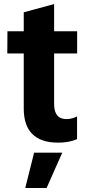

<svg xmlns="http://www.w3.org/2000/svg" viewBox="-20 -701 427 954"><path d="M363.3 -435.4V-545.5H248.9V-680.8L98 -639.9V-545.5H17L16.3 -435.4H98V-160.9C98 -50.8 154.1 7.8 268.8 7.8C301.8 7.8 335.6 2.8 362.9 -9.9V-122.5C345.5 -113.6 328.1 -109.4 310.4 -109.4C258.9 -109.4 248.9 -147.7 248.9 -186.1V-435.4ZM105.5 233H211.6L289.4 57.5H149.5Z"/></svg>

Font: TID UI
Style: Bold
Weight: 700
Designer: The TID Project Authors
Foundry: Bakken & Bæck
Version: Version 1.001;hotconv 1.0.109;makeotfexe 2.5.65596